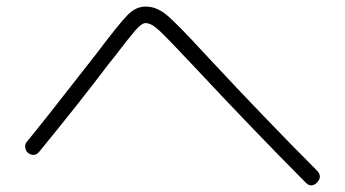

<svg xmlns="http://www.w3.org/2000/svg" viewBox="-20 -638 1040 579"><path d="M64.5 -176.8Q57.6 -182.6 56.2 -192.9Q54.7 -203.1 60.5 -210Q100.6 -257.8 266.6 -470.7Q338.9 -566.4 364.3 -592.3Q389.6 -618.2 418.9 -618.2Q451.2 -618.2 481 -594.2Q510.7 -570.3 597.7 -475.6Q780.3 -279.3 935.5 -124Q953.1 -106.4 936.5 -87.9Q918.9 -70.3 902.3 -86.9Q742.2 -248 561.5 -441.4Q485.4 -522.5 460.9 -545.4Q436.5 -568.4 418.9 -568.4Q407.2 -568.4 387.7 -545.9Q368.2 -523.4 321.3 -461.9Q313.5 -452.1 308.6 -446.3Q221.7 -331.1 98.6 -180.7Q84 -163.1 64.5 -176.8Z"/></svg>

Font: Rounded-L Mgen+ 1mn light
Style: Regular
Weight: 200
Designer: [Source Han Sans]
Ryoko NISHIZUKA  (kana & ideographs); Paul D. Hunt (Latin, Greek & Cyrillic); Wenlong ZHANG  (bopomofo
Version: Version 1.059.20150602